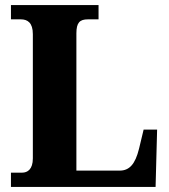

<svg xmlns="http://www.w3.org/2000/svg" viewBox="-20 -734 664 754"><path d="M23 0H591L597 -225H544L526 -150C511 -89 488 -64 450 -64H280V-603C280 -645 293 -658 325 -658H367V-714H23V-658H62C88 -658 109 -645 109 -600V-112C109 -69 88 -56 67 -56H23Z"/></svg>

Font: Noto Serif Tamil SemiCondensed ExtraBold
Style: Italic
Weight: 800
Width: 4
Italic angle: -12°
Designer: Indian Type Foundry, Tom Grace, and the Monotype Design Team
Foundry: Monotype Imaging Inc.
Version: Version 2.003